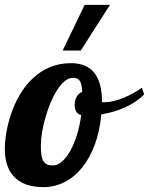

<svg xmlns="http://www.w3.org/2000/svg" viewBox="-40 -770 616 794"><path d="M310.1 -750H415L293.9 -561H219.2ZM25.4 -32.2Q-20 -72.3 -20 -153.8Q-20 -184.6 -13.7 -221.9Q-7.3 -259.3 5.4 -297.4Q19.5 -339.4 41 -376.7Q62.5 -414.1 91.8 -442.4Q159.7 -508.8 253.9 -508.8Q381.8 -508.8 381.8 -349.1V-348.1Q384.8 -347.2 386.7 -347.2H393.1Q426.3 -347.2 471.7 -365.7Q511.7 -382.3 546.9 -407.2L556.2 -379.9Q526.9 -349.1 480.7 -327.6Q434.6 -306.2 378.9 -296.9Q373 -229 352.5 -173.1Q332 -117.2 299.8 -77.1Q268.1 -38.1 227.1 -17.1Q186 3.9 140.1 3.9Q65.9 3.9 25.4 -32.2ZM250.5 -146Q266.6 -174.3 278.3 -212.4Q290 -250.5 295.9 -293.9Q281.2 -297.9 275.1 -308.6Q269 -319.3 269 -335.9Q269 -356.4 277.1 -370.1Q285.2 -383.8 299.8 -390.1Q298.8 -407.2 296.6 -418Q294.4 -428.7 290 -435.5Q285.6 -442.4 279.1 -445.3Q272.5 -448.2 262.2 -448.2Q228.5 -448.2 196.3 -397.5Q167.5 -353 147.9 -284.2Q138.7 -252.9 133.8 -222.4Q128.9 -191.9 128.9 -167Q128.9 -142.1 131.6 -126.5Q134.3 -110.8 140.6 -102.1Q146.5 -93.3 155.8 -89.6Q165 -85.9 180.2 -85.9Q197.8 -85.9 216.1 -101.8Q234.4 -117.7 250.5 -146Z"/></svg>

Font: Pattaya
Style: Regular
Weight: 400
Designer: Pablo Impallari / Thai characters Designed by Thanarat Vachiruckul and Suppakit Chalermlarp
Foundry: Pablo Impallari
Version: Version 1.007;September 16, 2023;FontCreator 15.0.0.2934 64-